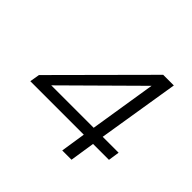

<svg xmlns="http://www.w3.org/2000/svg" viewBox="-168 -894 1084 1084"><g transform="rotate(45 374.0 -352.5)"><path d="M457 0 480 -149H53L63 -208L558 -705H643L564 -216H691L681 -149H554L531 0ZM492 -216 557 -624H565L133 -196L125 -216Z"/></g></svg>

Font: Nunito Sans 7pt Expanded Light
Style: Italic
Weight: 300
Width: 7
Italic angle: -9°
Designer: Vernon Adams
Foundry: Vernon Adams
Version: Version 3.101;gftools[0.9.27]